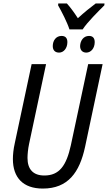

<svg xmlns="http://www.w3.org/2000/svg" viewBox="-20 -1087 628 1117"><path d="M384 -916H461C486 -956 555 -1024 587 -1056L588 -1067H537C506 -1044 470 -1015 433 -981C410 -1017 387 -1047 369 -1067H319L318 -1056C339 -1019 371 -957 384 -916ZM482 -781C509 -781 531 -806 531 -842C531 -865 520 -878 498 -878C466 -878 447 -851 446 -819C446 -794 461 -781 482 -781ZM324 -781C350 -781 372 -806 372 -842C372 -865 361 -878 338 -878C306 -878 287 -851 287 -819C287 -794 301 -781 324 -781ZM229 10C376 10 443 -84 475 -233L577 -714H493L392 -241C366 -123 325 -66 238 -66C173 -66 140 -102 140 -168C140 -189 143 -221 149 -249L248 -714H164L66 -254C58 -219 55 -186 55 -162C55 -53 115 10 229 10Z"/></svg>

Font: Noto Sans Display SemiCondensed
Style: Italic
Weight: 400
Width: 4
Italic angle: -12°
Designer: Monotype Design Team
Foundry: Monotype Imaging Inc.
Version: Version 1.900